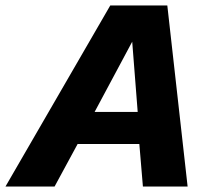

<svg xmlns="http://www.w3.org/2000/svg" viewBox="-75 -680 766 700"><path d="M-55 0 327 -660H535L609 0H446L433 -155H208L124 0ZM270 -272H427L407 -528Z"/></svg>

Font: Work Sans
Style: Bold Italic
Weight: 700
Italic angle: -13°
Designer: Wei Huang
Foundry: Wei Huang
Version: Version 2.010; ttfautohint (v1.8.3)